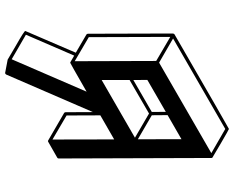

<svg xmlns="http://www.w3.org/2000/svg" viewBox="-104 -769 940 772"><g transform="rotate(90 366.0 -383.0)"><path d="M273.4 66.4 219.7 56.2 163.1 22.9Q104.5 -10.3 104.5 -14.6Q104.5 -16.1 191.9 -217.8L119.1 -260.3Q116.2 -262.2 115.7 -266.1L114.7 -608.9L115.2 -609.4Q115.2 -612.8 118.2 -614.7Q496.6 -833.5 498.5 -833.5Q500.5 -833.5 556.6 -800.8L612.8 -767.6L613.8 -767.1V-766.6L614.7 -766.1V-765.6Q615.2 -765.1 615.2 -763.7L617.2 -148.9Q617.2 -145 613.8 -143.1Q549.8 -106.4 549.1 -106.2Q548.3 -106 547.9 -106Q546.4 -106 545.7 -106.2Q544.9 -106.4 544.4 -106.9L434.1 -170.9Q431.2 -172.9 431.2 -176.8L430.7 -286.6L279.8 62Q277.3 66.4 273.4 66.4ZM231.9 -552.7 595.7 -762.7 498.5 -818.8 134.8 -608.9ZM226.1 -213.4 225.1 -541 128.4 -597.7 129.4 -270ZM218.3 40 348.6 -261.2Q233.9 -195.3 232.4 -195.3L229.5 -196.3L203.6 -211.4L119.6 -17.1ZM541 -124 540.5 -372.1 443.8 -316.4 444.3 -180.7ZM301.8 -449.2 430.2 -523.4 429.7 -579.6 301.3 -505.4ZM301.8 -321.8 533.7 -455.6 436.5 -512.2 301.8 -434.1ZM540 -467.3 539.6 -642.6 442.9 -586.9 443.4 -523.4Z"/></g></svg>

Font: 3D Isometric
Style: Bold
Weight: 700
Designer: GGBotNet
Foundry: GGBotNet
Version: 1.14